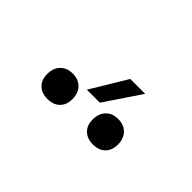

<svg xmlns="http://www.w3.org/2000/svg" viewBox="-28 -1104 657 657"><g transform="rotate(45 300.0 -775.5)"><path d="M263 -769 342 -900H414L326 -769ZM410 -651Q382 -651 365.5 -667Q349 -683 349 -711Q349 -740 365.5 -757Q382 -774 410 -774Q438 -774 454.5 -757Q471 -740 471 -711Q471 -683 454.5 -667Q438 -651 410 -651ZM190 -651Q162 -651 145.5 -667Q129 -683 129 -711Q129 -740 145.5 -757Q162 -774 190 -774Q218 -774 234.5 -757Q251 -740 251 -711Q251 -683 234.5 -667Q218 -651 190 -651Z"/></g></svg>

Font: JetBrains Mono NL Light
Style: Regular
Weight: 300
Monospace: yes
Designer: Philipp Nurullin, Konstantin Bulenkov
Foundry: JetBrains
Version: Version 2.305; ttfautohint (v1.8.4.7-5d5b)